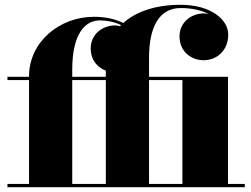

<svg xmlns="http://www.w3.org/2000/svg" viewBox="-20 -780 1045 800"><path d="M11 -13.5V0H1000V-13.5H930V-460H601V-540C601 -667 643 -746.5 733 -746.5C779 -746.5 819 -737 849.5 -722C843 -723.5 835.5 -724 828.5 -724C778.5 -724 728 -688.5 728 -628.5C728 -563.5 778.5 -529 828.5 -529C884 -529 931 -570 931 -636C931 -698 859 -760 733 -760C630.5 -760 548 -733 493.5 -684C462 -700.5 420 -710 370.5 -710C230.5 -710 101 -607.5 101 -461.5V-460H11V-446.5H101V-13.5ZM281 -490C281 -640.5 335.5 -695 395.5 -695C425.5 -695 457.5 -688.5 484.5 -675.5C483 -674 481.5 -672.5 480 -671C473 -673 466 -674 458.5 -674C408.5 -674 358 -638.5 358 -578.5C358 -530 386 -498.5 421 -485.5V-460H281ZM281 -13.5V-446.5H421V-13.5ZM740 -446.5V-13.5H601V-446.5Z"/></svg>

Font: Bodoni* 16pt Fatface
Style: Regular
Weight: 900
Version: Version 2.3